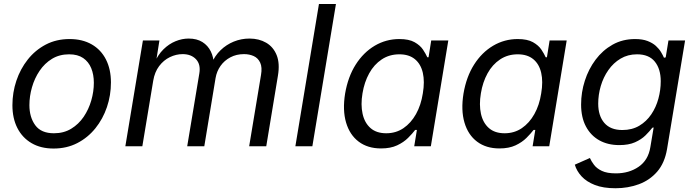

<svg xmlns="http://www.w3.org/2000/svg" viewBox="-20 -748 3553 982"><path d="M253.9 11.7Q188.5 11.7 141.4 -15.9Q94.2 -43.5 68.8 -93.3Q43.5 -143.1 43.5 -210Q43.5 -274.4 63.7 -335Q84 -395.5 122.1 -443.6Q160.2 -491.7 214.1 -520Q268.1 -548.3 335.9 -548.3Q401.4 -548.3 449 -521Q496.6 -493.7 522 -443.6Q547.4 -393.6 547.4 -326.2Q547.4 -260.7 526.9 -200.2Q506.3 -139.6 467.8 -91.8Q429.2 -43.9 375.2 -16.1Q321.3 11.7 253.9 11.7ZM255.9 -66.4Q306.2 -66.4 344.2 -89.6Q382.3 -112.8 408 -150.6Q433.6 -188.5 446.8 -234.1Q460 -279.8 460 -324.7Q460 -366.7 446.5 -399.4Q433.1 -432.1 405.3 -451.2Q377.4 -470.2 333.5 -470.2Q284.2 -470.2 246.3 -447.3Q208.5 -424.3 182.6 -386Q156.7 -347.7 143.6 -301.8Q130.4 -255.9 130.4 -210.4Q130.4 -148.4 160.4 -107.4Q190.4 -66.4 255.9 -66.4Z M621.1 0 710.9 -541H795.4L776.4 -421.4L768.6 -423.8Q787.6 -467.8 815.9 -495.6Q844.2 -523.4 877.7 -537.1Q911.1 -550.8 944.8 -550.8Q986.8 -550.8 1015.1 -533Q1043.5 -515.1 1058.1 -485.1Q1072.8 -455.1 1073.7 -418L1062 -423.3Q1078.6 -462.4 1107.9 -491Q1137.2 -519.5 1175.5 -535.2Q1213.9 -550.8 1255.9 -550.8Q1304.7 -550.8 1341.3 -529.5Q1377.9 -508.3 1395 -466.1Q1412.1 -423.8 1401.4 -360.4L1341.8 0H1254.4L1314.9 -364.3Q1321.8 -403.8 1310.8 -427.5Q1299.8 -451.2 1277.6 -461.2Q1255.4 -471.2 1228 -471.2Q1189 -471.2 1158.2 -454.8Q1127.4 -438.5 1107.9 -410.9Q1088.4 -383.3 1082.5 -348.6L1024.9 0H937.5L999.5 -372.6Q1007.3 -418.9 982.4 -445.1Q957.5 -471.2 914.1 -471.2Q880.9 -471.2 848.9 -455.8Q816.9 -440.4 793.9 -409.9Q771 -379.4 763.7 -335.4L708 0Z M1698.2 -727.5 1577.6 0H1490.7L1611.3 -727.5Z M1928.7 11.2Q1860.8 11.2 1814.7 -23.4Q1768.6 -58.1 1750 -121.3Q1731.4 -184.6 1745.1 -269.5Q1759.8 -355.5 1799.3 -417.7Q1838.9 -480 1896.7 -514.2Q1954.6 -548.3 2022.5 -548.3Q2071.8 -548.3 2100.3 -532.2Q2128.9 -516.1 2143.3 -494.4Q2157.7 -472.7 2165.5 -455.1H2171.9L2185.5 -541H2272.9L2183.6 0H2098.6L2112.3 -83.5H2103.5Q2089.4 -64.9 2067.1 -42.7Q2044.9 -20.5 2011.2 -4.6Q1977.5 11.2 1928.7 11.2ZM1955.6 -66.4Q2004.9 -66.4 2043.5 -92.5Q2082 -118.7 2107.7 -164.6Q2133.3 -210.4 2142.6 -270.5Q2152.8 -330.6 2142.6 -375.5Q2132.3 -420.4 2102.1 -445.3Q2071.8 -470.2 2022.5 -470.2Q1971.7 -470.2 1932.4 -444.1Q1893.1 -418 1868.2 -372.8Q1843.3 -327.6 1834 -270.5Q1824.2 -212.4 1834.5 -166Q1844.7 -119.6 1875 -93Q1905.3 -66.4 1955.6 -66.4Z M2534.2 11.2Q2466.3 11.2 2420.2 -23.4Q2374 -58.1 2355.5 -121.3Q2336.9 -184.6 2350.6 -269.5Q2365.2 -355.5 2404.8 -417.7Q2444.3 -480 2502.2 -514.2Q2560.1 -548.3 2627.9 -548.3Q2677.2 -548.3 2705.8 -532.2Q2734.4 -516.1 2748.8 -494.4Q2763.2 -472.7 2771 -455.1H2777.3L2791 -541H2878.4L2789.1 0H2704.1L2717.8 -83.5H2709Q2694.8 -64.9 2672.6 -42.7Q2650.4 -20.5 2616.7 -4.6Q2583 11.2 2534.2 11.2ZM2561 -66.4Q2610.4 -66.4 2648.9 -92.5Q2687.5 -118.7 2713.1 -164.6Q2738.8 -210.4 2748 -270.5Q2758.3 -330.6 2748 -375.5Q2737.8 -420.4 2707.5 -445.3Q2677.2 -470.2 2627.9 -470.2Q2577.1 -470.2 2537.8 -444.1Q2498.5 -418 2473.6 -372.8Q2448.7 -327.6 2439.5 -270.5Q2429.7 -212.4 2439.9 -166Q2450.2 -119.6 2480.5 -93Q2510.7 -66.4 2561 -66.4Z M3127.9 214.8Q3065.4 214.8 3022.7 198.2Q2980 181.6 2954.6 154.1Q2929.2 126.5 2919.9 94.2L2997.1 60.1Q3004.4 76.7 3018.1 95Q3031.7 113.3 3058.1 126Q3084.5 138.7 3129.9 138.7Q3197.3 138.7 3246.3 105Q3295.4 71.3 3306.2 4.9L3323.2 -96.2L3316.4 -94.7Q3302.2 -76.2 3281.2 -55.4Q3260.3 -34.7 3227.8 -20.3Q3195.3 -5.9 3147.5 -5.9Q3088.9 -5.9 3045.2 -30.3Q3001.5 -54.7 2976.8 -101.1Q2952.1 -147.5 2952.1 -213.4Q2952.1 -275.9 2971.2 -335.2Q2990.2 -394.5 3026.1 -442.6Q3062 -490.7 3113 -519.5Q3164.1 -548.3 3228 -548.3Q3266.1 -548.3 3292 -538.3Q3317.9 -528.3 3334.5 -513.2Q3351.1 -498 3360.8 -481.7Q3370.6 -465.3 3376 -452.6L3384.8 -454.6L3398.9 -541H3483.9L3391.6 14.6Q3379.4 85.9 3341.3 129.9Q3303.2 173.8 3247.6 194.3Q3191.9 214.8 3127.9 214.8ZM3163.1 -83Q3212.9 -83 3249.8 -105Q3286.6 -127 3311 -163.1Q3335.4 -199.2 3347.4 -243.4Q3359.4 -287.6 3359.4 -332.5Q3359.4 -395.5 3329.1 -432.9Q3298.8 -470.2 3238.3 -470.2Q3190.9 -470.2 3154.1 -448.2Q3117.2 -426.3 3091.6 -389.6Q3065.9 -353 3052.7 -308.1Q3039.6 -263.2 3039.6 -217.8Q3039.6 -155.8 3070.8 -119.4Q3102.1 -83 3163.1 -83Z"/></svg>

Font: Inter 17pt
Style: Italic
Weight: 400
Italic angle: -9.3988°
Version: Version 4.001;git-66647c0bb